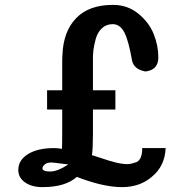

<svg xmlns="http://www.w3.org/2000/svg" viewBox="-20 -757 733 787"><path d="M55 -60Q55 -101 95 -125.5Q135 -150 201 -150Q216 -150 234 -147Q235 -168 235 -212V-308H173V-387H235V-498Q235 -522 236 -534Q240 -629 292.5 -683Q345 -737 443 -737Q503 -737 547 -701Q591 -665 610 -617.5Q629 -570 629 -522Q629 -470 576 -464Q528 -473 521 -510Q507 -591 489.5 -624.5Q472 -658 442 -658Q415 -658 397 -640.5Q379 -623 372 -596Q365 -569 363 -552Q361 -535 361 -520V-387H453V-308H361V-210Q361 -150 357 -121Q367 -118 391.5 -110Q416 -102 427 -98.5Q438 -95 456 -90.5Q474 -86 489 -85Q511 -82 531 -90Q563 -95 563 -150H659Q656 -76 602 -32Q553 10 480 10Q412 10 319 -23L295 -32Q248 10 154 10Q110 10 82.5 -9.5Q55 -29 55 -60ZM154 -67Q154 -54 186 -54Q216 -54 260 -83Q250 -84 234.5 -86Q219 -88 208 -89.5Q197 -91 190 -91Q173 -91 163.5 -83Q154 -75 154 -67Z"/></svg>

Font: Coval
Style: Bold
Weight: 700
Foundry: Context Ltd
Version: Version 001.000